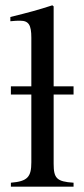

<svg xmlns="http://www.w3.org/2000/svg" viewBox="-20 -703 318 723"><path d="M257 0V-15C193 -19 182 -32 182 -87V-347H257V-378H182V-679L177 -683C125 -666 88 -656 19 -639V-623C35 -625 48 -625 56 -625C88 -625 98 -609 98 -561V-378H21V-347H98V-92C98 -37 84 -20 21 -15V0Z"/></svg>

Font: STIXGeneral
Style: Regular
Weight: 400
Designer: MicroPress Inc., with final additions and corrections provided by Coen Hoffman, Elsevier (retired)
Version: Version 1.1.0